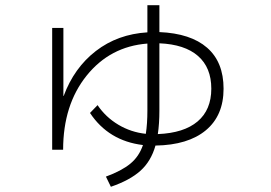

<svg xmlns="http://www.w3.org/2000/svg" viewBox="-20 -654 1040 736"><path d="M545 -530V-634H591V-531Q711 -526 774 -471Q837 -416 837 -314Q837 -211 769 -154.5Q701 -98 576 -96Q559 -36 518.5 0.5Q478 37 405 62L386 23Q446 1 479.5 -26.5Q513 -54 528 -98Q396 -114 325 -221L354 -251Q385 -205 433.5 -176Q482 -147 539 -141Q545 -180 545 -230V-487Q402 -476 312 -364Q222 -252 222 -80H180V-547H223V-286H224Q264 -394 347.5 -458.5Q431 -523 545 -530ZM591 -488V-230Q591 -180 585 -140Q685 -144 737.5 -188.5Q790 -233 790 -314Q790 -395 739 -439.5Q688 -484 591 -488Z"/></svg>

Font: Mplus 1p Light
Style: Regular
Weight: 300
Version: Version 1.061